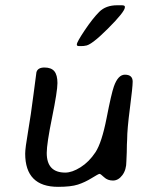

<svg xmlns="http://www.w3.org/2000/svg" viewBox="-20 -745 572 744"><path d="M287.1 -566.4Q277.8 -566.4 277.8 -571.3V-573.2Q277.8 -582 308.3 -627.7Q338.9 -673.3 364.5 -699Q390.1 -724.6 434.1 -724.6H451.7Q463.9 -724.6 463.9 -718.8V-716.8Q463.9 -699.7 397.9 -633.8Q332 -567.9 310.1 -567.9L307.6 -567.4L304.7 -566.9L294.4 -566.4ZM205.1 -21Q77.6 -21 77.6 -149.9Q77.6 -170.4 88.6 -234.4Q99.6 -298.3 110.1 -381.1Q120.6 -463.9 121.1 -464.8Q126 -483.4 152.3 -483.4Q178.7 -483.4 190.7 -468.8Q202.6 -454.1 202.6 -423.1Q202.6 -392.1 181.9 -290.3Q161.1 -188.5 161.1 -152.3Q161.1 -76.2 232.9 -76.2Q259.3 -76.2 292.2 -96.9Q325.2 -117.7 349.9 -155Q374.5 -192.4 393.1 -287.6Q411.6 -382.8 421.4 -410.2Q437.5 -455.6 463.9 -455.6Q494.1 -455.6 494.1 -428.7Q494.1 -408.2 483.4 -325.7Q472.7 -243.2 472.7 -204.6L471.7 -184.6Q471.2 -174.3 471.2 -155.3L469.7 -119.6Q469.7 -86.9 454.1 -66.2Q438.5 -45.4 417.7 -45.4Q397 -45.4 383.3 -58.3Q369.6 -71.3 365.7 -71.3Q361.8 -71.3 335.4 -54.9Q309.1 -38.6 282 -29.8Q254.9 -21 205.1 -21Z"/></svg>

Font: Averia Sans Libre
Style: Italic
Weight: 400
Italic angle: -7.90001°
Version: Version 1.002